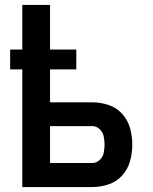

<svg xmlns="http://www.w3.org/2000/svg" viewBox="-20 -755 616 775"><path d="M70 0H352Q385 0 417.5 -10.5Q450 -21 473 -46.5Q496 -72 505 -105Q514 -138 514 -171Q514 -205 505 -237.5Q496 -270 473 -295.5Q450 -321 417.5 -331.5Q385 -342 352 -342H182V-475H288V-555H182V-735H70V-555H21V-475H70ZM182 -97V-246H352Q369 -246 382 -234Q395 -222 398.5 -205Q402 -188 402 -171Q402 -154 398.5 -137.5Q395 -121 382 -109Q369 -97 352 -97Z"/></svg>

Font: Iosevka Sparkle Semibold
Style: Regular
Weight: 600
Designer: Belleve Invis
Foundry: Belleve Invis
Version: Version 4.5.0; ttfautohint (v1.8.3)